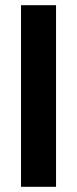

<svg xmlns="http://www.w3.org/2000/svg" viewBox="-20 -720 297 740"><path d="M61 0V-700H196V0Z"/></svg>

Font: Golos UI VF
Style: Regular
Weight: 400
Designer: A.Korolkova, Vitaly Kuzmin
Foundry: ParaType Ltd
Version: Version 2.000